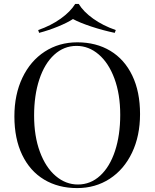

<svg xmlns="http://www.w3.org/2000/svg" viewBox="-20 -936 781 970"><path d="M53.2 0ZM564.9 -784.2 559.6 -770Q499 -782.7 440.9 -802Q382.8 -821.3 348.6 -839.8Q320.3 -821.3 273.2 -802Q226.1 -782.7 177.7 -770L172.9 -784.2Q236.8 -806.2 286.4 -841.6Q335.9 -877 359.9 -916H377.9Q401.4 -877 450.9 -841.6Q500.5 -806.2 564.9 -784.2ZM687.5 -359.9Q687.5 -249.5 647 -164.6Q606.4 -79.6 534.2 -32.7Q461.9 14.2 369.6 14.2Q274.4 14.2 202.9 -28.8Q131.3 -71.8 92 -153.6Q52.7 -235.4 52.7 -348.1Q52.7 -458.5 93.3 -543.5Q133.8 -628.4 206.1 -675.3Q278.3 -722.2 370.6 -722.2Q465.8 -722.2 537.4 -679.2Q608.9 -636.2 648.2 -554.4Q687.5 -472.7 687.5 -359.9ZM152.3 -352.1Q152.3 -248 181.6 -168.9Q210.9 -89.8 261.5 -46.9Q312 -3.9 373.5 -3.9Q437.5 -3.9 486.1 -48.6Q534.7 -93.3 561 -173.1Q587.4 -252.9 587.4 -356Q587.4 -460 558.1 -539.1Q528.8 -618.2 478.5 -661.1Q428.2 -704.1 366.7 -704.1Q302.7 -704.1 253.9 -659.4Q205.1 -614.7 178.7 -534.9Q152.3 -455.1 152.3 -352.1Z"/></svg>

Font: TypoPRO Playfair Display
Style: Regular
Weight: 400
Designer: Claus Eggers Sørensen
Foundry: Claus Eggers Sørensen
Version: Version 1.004;PS 001.004;hotconv 1.0.70;makeotf.lib2.5.58329